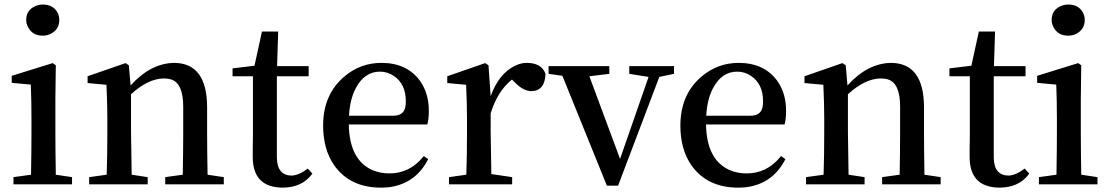

<svg xmlns="http://www.w3.org/2000/svg" viewBox="-20 -821 4942 855"><path d="M170.9 -662.1Q125 -662.1 105.5 -699.2Q96.7 -714.8 96.7 -732.4Q96.7 -776.4 137.7 -793.9Q153.3 -800.8 170.9 -800.8Q216.8 -800.8 236.3 -764.6Q244.1 -749 244.1 -732.4Q244.1 -689.5 205.1 -669.9Q188.5 -662.1 170.9 -662.1ZM228.5 -43 300.8 -32.2V0H40V-32.2L118.2 -43Q120.1 -156.2 120.1 -232.4V-295.9Q120.1 -373 117.2 -444.3L32.2 -452.1V-483.4L214.8 -540L228.5 -530.3L226.6 -380.9V-232.4Q226.6 -154.3 228.5 -43Z M904.3 -43 976.6 -32.2V0H715.8V-32.2L793.9 -43Q795.9 -154.3 795.9 -232.4V-345.7Q795.9 -449.2 743.2 -466.8Q727.5 -471.7 709 -471.7Q639.6 -470.7 563.5 -401.4V-232.4Q563.5 -208 566.4 -43L637.7 -32.2V0H377V-32.2L455.1 -43Q458 -127.9 458 -232.4V-295.9Q458 -352.5 454.1 -443.4L370.1 -451.2V-481.4L539.1 -540L553.7 -530.3L561.5 -440.4Q651.4 -540 756.8 -541Q901.4 -539.1 902.3 -344.7V-232.4Q902.3 -154.3 904.3 -43Z M1350.6 -70.3 1371.1 -47.9Q1326.2 14.6 1237.3 14.6Q1106.4 12.7 1105.5 -120.1Q1105.5 -133.8 1105.5 -161.1Q1106.4 -195.3 1106.4 -216.8V-481.4H1015.6V-516.6L1113.3 -528.3L1146.5 -680.7H1218.8L1213.9 -526.4H1354.5V-481.4H1212.9V-120.1Q1213.9 -40 1278.3 -39.1Q1310.5 -40 1350.6 -70.3Z M1534.2 -305.7H1730.5Q1778.3 -305.7 1785.2 -345.7Q1787.1 -356.4 1787.1 -371.1Q1787.1 -446.3 1734.4 -482.4Q1706.1 -502 1671.9 -502Q1603.5 -502 1564.5 -428.7Q1538.1 -378.9 1534.2 -305.7ZM1882.8 -266.6H1533.2Q1536.1 -108.4 1638.7 -63.5Q1672.9 -48.8 1713.9 -48.8Q1802.7 -48.8 1862.3 -120.1Q1865.2 -123 1867.2 -126L1886.7 -112.3Q1831.1 -2.9 1711.9 12.7Q1694.3 14.6 1676.8 14.6Q1539.1 14.6 1468.8 -84Q1418.9 -155.3 1418.9 -261.7Q1418.9 -400.4 1513.7 -480.5Q1585 -541 1678.7 -541Q1793.9 -541 1852.5 -458Q1889.6 -403.3 1889.6 -328.1Q1889.6 -288.1 1882.8 -266.6Z M2155.3 -530.3 2165 -392.6Q2200.2 -491.2 2271.5 -527.3Q2298.8 -541 2325.2 -541Q2389.6 -541 2408.2 -495.1Q2409.2 -492.2 2409.2 -491.2Q2406.2 -416 2345.7 -415Q2309.6 -416 2272.5 -454.1L2259.8 -466.8Q2195.3 -415 2165 -316.4V-232.4Q2165 -210.9 2168 -45.9L2260.7 -32.2V0H1979.5V-32.2L2056.6 -43Q2059.6 -127.9 2059.6 -232.4V-295.9Q2059.6 -352.5 2055.7 -443.4L1971.7 -451.2V-481.4L2140.6 -540Z M2981.4 -526.4V-492.2L2916 -478.5L2732.4 5.9H2682.6L2484.4 -483.4L2422.9 -492.2V-526.4H2693.4V-492.2L2604.5 -481.4L2741.2 -113.3L2868.2 -478.5L2782.2 -492.2V-526.4Z M3125 -305.7H3321.3Q3369.1 -305.7 3376 -345.7Q3377.9 -356.4 3377.9 -371.1Q3377.9 -446.3 3325.2 -482.4Q3296.9 -502 3262.7 -502Q3194.3 -502 3155.3 -428.7Q3128.9 -378.9 3125 -305.7ZM3473.6 -266.6H3124Q3127 -108.4 3229.5 -63.5Q3263.7 -48.8 3304.7 -48.8Q3393.6 -48.8 3453.1 -120.1Q3456.1 -123 3458 -126L3477.5 -112.3Q3421.9 -2.9 3302.7 12.7Q3285.2 14.6 3267.6 14.6Q3129.9 14.6 3059.6 -84Q3009.8 -155.3 3009.8 -261.7Q3009.8 -400.4 3104.5 -480.5Q3175.8 -541 3269.5 -541Q3384.8 -541 3443.4 -458Q3480.5 -403.3 3480.5 -328.1Q3480.5 -288.1 3473.6 -266.6Z M4096.7 -43 4168.9 -32.2V0H3908.2V-32.2L3986.3 -43Q3988.3 -154.3 3988.3 -232.4V-345.7Q3988.3 -449.2 3935.5 -466.8Q3919.9 -471.7 3901.4 -471.7Q3832 -470.7 3755.9 -401.4V-232.4Q3755.9 -208 3758.8 -43L3830.1 -32.2V0H3569.3V-32.2L3647.5 -43Q3650.4 -127.9 3650.4 -232.4V-295.9Q3650.4 -352.5 3646.5 -443.4L3562.5 -451.2V-481.4L3731.4 -540L3746.1 -530.3L3753.9 -440.4Q3843.8 -540 3949.2 -541Q4093.8 -539.1 4094.7 -344.7V-232.4Q4094.7 -154.3 4096.7 -43Z M4543 -70.3 4563.5 -47.9Q4518.6 14.6 4429.7 14.6Q4298.8 12.7 4297.9 -120.1Q4297.9 -133.8 4297.9 -161.1Q4298.8 -195.3 4298.8 -216.8V-481.4H4208V-516.6L4305.7 -528.3L4338.9 -680.7H4411.1L4406.2 -526.4H4546.9V-481.4H4405.3V-120.1Q4406.2 -40 4470.7 -39.1Q4502.9 -40 4543 -70.3Z M4737.3 -662.1Q4691.4 -662.1 4671.9 -699.2Q4663.1 -714.8 4663.1 -732.4Q4663.1 -776.4 4704.1 -793.9Q4719.7 -800.8 4737.3 -800.8Q4783.2 -800.8 4802.7 -764.6Q4810.5 -749 4810.5 -732.4Q4810.5 -689.5 4771.5 -669.9Q4754.9 -662.1 4737.3 -662.1ZM4794.9 -43 4867.2 -32.2V0H4606.4V-32.2L4684.6 -43Q4686.5 -156.2 4686.5 -232.4V-295.9Q4686.5 -373 4683.6 -444.3L4598.6 -452.1V-483.4L4781.2 -540L4794.9 -530.3L4793 -380.9V-232.4Q4793 -154.3 4794.9 -43Z"/></svg>

Font: GenYoMin JP SemiBold
Style: Regular
Weight: 600
Version: Version 1.001;PS 1;hotconv 16.6.51;makeotf.lib2.5.65220 DEVE